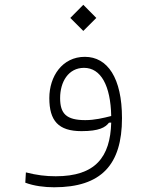

<svg xmlns="http://www.w3.org/2000/svg" viewBox="-20 -563 626 800"><path d="M205.6 217.3C401.9 217.3 488.3 123.5 488.3 -70.8C488.3 -237.8 428.2 -326.2 333.5 -326.2C239.7 -326.2 185.5 -245.1 185.5 -154.3C185.5 -60.1 223.1 -16.6 319.3 -16.6C393.6 -16.6 418.9 -32.2 434.1 -51.8L443.4 -52.2C439.5 91.8 377.4 171.4 212.4 171.4C170.9 171.4 133.8 167 87.9 155.3L85.4 198.2C121.6 211.9 165.5 217.3 205.6 217.3ZM443.4 -79.6C410.6 -71.3 374.5 -62.5 335.4 -62.5C256.3 -62.5 230.5 -89.4 230.5 -154.3C230.5 -222.2 265.1 -280.3 330.1 -280.3C400.4 -280.3 440.9 -206.1 443.4 -79.6ZM327.1 -434.1 381.3 -488.3 327.1 -543 272.9 -488.3Z"/></svg>

Font: Cascadia Code PL ExtraLight
Style: Regular
Weight: 200
Monospace: yes
Designer: Aaron Bell
Foundry: Saja Typeworks
Version: Version 2404.023